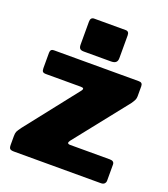

<svg xmlns="http://www.w3.org/2000/svg" viewBox="-136 -838 816 935"><g transform="rotate(20 272.0 -371.0)"><path d="M45 0Q30 0 24.5 -5Q19 -10 19 -25V-70Q19 -86 22.5 -94Q26 -102 40 -121L253 -392Q265 -408 243 -408H63Q50 -408 45.5 -413Q41 -418 41 -431V-510Q41 -530 59 -530H500Q519 -530 519 -511V-459Q519 -448 515 -439.5Q511 -431 502 -418L284 -143Q270 -124 292 -124H497Q520 -124 520 -105V-22Q520 -13 514 -6.5Q508 0 495 0H45ZM372 -721V-603Q372 -588 364 -581Q356 -574 339 -574H198Q183 -574 177.5 -580.5Q172 -587 172 -600V-719Q172 -742 191 -742H354Q372 -742 372 -721Z"/></g></svg>

Font: Libre Franklin Thin Black
Style: Regular
Weight: 900
Version: Version 3.000